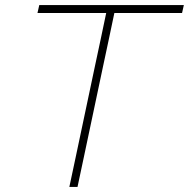

<svg xmlns="http://www.w3.org/2000/svg" viewBox="-20 -733 741 753"><path d="M252 0Q265 -60 276.8 -116.5Q288.5 -173 302.5 -238L352 -472Q364.5 -529.5 375 -579.8Q385.5 -630 396.5 -682H127L134 -713H701L694 -682H428.5Q417.5 -630 407 -579.8Q396.5 -529.5 384 -472L334.5 -238Q320.5 -173 308.8 -116.5Q297 -60 284 0Z"/></svg>

Font: Commissioner Thin
Style: Italic
Weight: 100
Italic angle: -12°
Designer: Kostas Bartsokas
Foundry: Kostas Bartsokas
Version: Version 1.000; ttfautohint (v1.8.3)